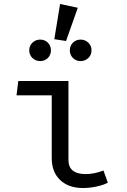

<svg xmlns="http://www.w3.org/2000/svg" viewBox="-20 -934 640 965"><path d="M63 -455 72 -527H324V-130Q324 -59 411 -59Q453 -59 500 -77L522 -16Q503 -5 467.5 3Q432 11 397 11Q325 11 282.5 -29Q240 -69 240 -140V-455ZM371 -895 312 -728 253 -737 282 -914ZM236 -681Q236 -658 220.5 -642.5Q205 -627 182 -627Q159 -627 143 -642.5Q127 -658 127 -681Q127 -704 143 -719.5Q159 -735 182 -735Q205 -735 220.5 -719.5Q236 -704 236 -681ZM440 -681Q440 -658 424 -642.5Q408 -627 385 -627Q362 -627 346.5 -642.5Q331 -658 331 -681Q331 -704 346.5 -719.5Q362 -735 385 -735Q408 -735 424 -719.5Q440 -704 440 -681Z"/></svg>

Font: Fira Mono
Style: Regular
Weight: 400
Designer: Carrois Corporate & Edenspiekermann AG
Foundry: Carrois Corporate GbR & Edenspiekermann AG
Version: Version 3.206